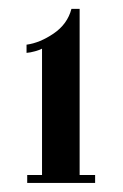

<svg xmlns="http://www.w3.org/2000/svg" viewBox="-20 -765 278 434"><path d="M41.5 -351.5V-369.5H75V-655Q71 -652.5 59.5 -649.2Q48 -646 40 -645.5V-664Q70 -668 101.2 -689.2Q132.5 -710.5 141.5 -745H160V-369.5H195V-351.5Z"/></svg>

Font: Imbue 50pt Medium
Style: Regular
Weight: 500
Designer: Tyler Finck
Foundry: Etcetera Type Company
Version: Version 1.102; ttfautohint (v1.8.3)